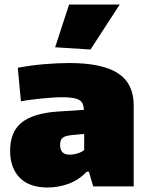

<svg xmlns="http://www.w3.org/2000/svg" viewBox="-20 -828 661 853"><path d="M191 5Q110 5 67.5 -38.5Q25 -82 25 -158Q25 -242 75.5 -283Q126 -324 231 -332L353 -340Q352 -356 347.5 -366.5Q343 -377 332.5 -383.5Q322 -390 303.5 -393Q285 -396 257 -396Q237 -396 214 -394.5Q191 -393 166.5 -390.5Q142 -388 118 -385Q94 -382 73 -378L59 -527Q119 -538 178 -543Q237 -548 288 -548Q434 -548 504 -502.5Q574 -457 574 -360V0H394L375 -65H365Q330 -28 284.5 -11.5Q239 5 191 5ZM289 -141Q308 -141 327.5 -147.5Q347 -154 354 -162V-233L300 -228Q270 -225 258.5 -216Q247 -207 247 -184Q247 -141 289 -141ZM225 -618 287 -808H512L382 -608Z"/></svg>

Font: Plata Sans Black
Style: Regular
Weight: 900
Designer: Pablo Impallari, Andres Torresi, & Cristiano Sobral
Foundry: Pablo Impallari, Andres Torresi, & Cristiano Sobral
Version: Version 1.00;December 28, 2019;FontCreator 12.0.0.2547 64-bi